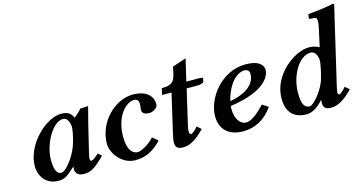

<svg xmlns="http://www.w3.org/2000/svg" viewBox="-75 -1024 2571 1359"><g transform="rotate(-15 1210.5 -344.0)"><path d="M340 -39C340 -21 351 10 402 10C454 10 486 -12 557 -82L532 -105C503.5 -79.5 486 -67 475 -67C470 -67 466 -71 466 -83C466 -92 468.4 -105.9 473 -125L520.3 -321C529.7 -359.9 552 -443.8 552 -443.8C552 -445.8 551.8 -447 550 -447L495 -444C479.2 -425.6 461.1 -408 438 -392C428 -422 406 -444 354 -444C239 -444 78 -289 78 -132C78 -76 111.5 10 216 10C255.5 10 277 0 339 -59L341 -58C340 -52.3 340 -43 340 -39ZM373 -195C340 -112 278 -40 250 -40C206 -40 200 -97 200 -151C200 -254 277 -405 357 -405C386 -405 404 -370 404 -331C404 -315 393 -248 373 -195Z M778 10C870 10 924 -33 972 -82L932 -116C892 -70 832 -41 809 -41C783 -41 736 -59 736 -173C736 -318 814 -405 880 -405C888 -405 911 -399 911 -370C911 -340 907 -342 907 -323C907 -306 917 -287 961 -287C976 -287 1023 -300 1023 -337C1023 -387 987 -444 877 -444C752 -444 612 -318 612 -152C612 -88 678 10 778 10Z M1086 -119C1078.8 -87.8 1072 -56 1072 -39C1072 -21 1075 10 1127 10C1179 10 1226 -19 1288 -82L1257 -109C1236 -82 1216 -67 1205 -67C1193.6 -67 1189.4 -88 1198 -125L1259 -387H1338C1356 -387 1383 -392 1385 -403L1390 -425C1390 -431 1381 -434 1362 -434H1269L1307 -595L1205 -561C1188 -468 1181 -434 1089 -434L1079 -387H1148Z M1833 -369C1833 -405 1802 -444 1706 -444C1523 -444 1402 -271 1402 -145C1402 -58 1452 10 1568 10C1659 10 1730 -31 1787 -110L1743 -139C1683 -75 1640 -45 1604 -45C1569 -45 1527 -80 1527 -167C1527 -171 1527 -178 1528 -186C1798 -224 1833 -332 1833 -369ZM1722 -370C1722 -273 1608 -232 1534 -220C1569 -360 1644 -405 1683 -405C1706 -405 1722 -395 1722 -370Z M2396 -583 2421 -688C2421 -695 2418 -698 2409 -698C2382 -688 2268 -675 2227 -672L2223 -642C2223 -639 2224 -637 2228 -637L2259 -635C2272 -635 2280 -629 2280 -607C2280 -596 2277.8 -578.8 2273 -557L2244 -425C2223 -437 2195 -444 2169 -444C2062 -444 1889 -316 1889 -144C1889 -97 1899 10 2034 10C2061.3 10 2103.5 -2 2156 -61L2158 -60C2157 -55 2156 -43 2156 -39C2156 -21 2160 10 2211 10C2263 10 2311 -19 2373 -82L2342 -109C2320 -82 2302 -67 2291 -67C2286 -67 2282 -71 2282 -83C2282 -92 2284.5 -105.9 2289 -125ZM2221 -332C2221 -317 2206 -233 2186 -180C2155 -107 2092 -39 2069 -39C2016 -39 2012 -101 2012 -154C2012 -271 2081 -405 2172 -405C2201 -405 2221 -372 2221 -332Z"/></g></svg>

Font: Linux Libertine O
Style: Bold Italic
Weight: 700
Italic angle: -11.5°
Designer: Philipp H. Poll
Foundry: Philipp H. Poll
Version: Version 4.1.0